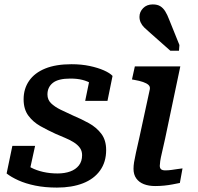

<svg xmlns="http://www.w3.org/2000/svg" viewBox="-20 -839 899 870"><path d="M238 11Q184 11 140 2Q96 -7 63 -22Q30 -37 10 -53L36 -178H139L109 -41Q91 -49 84 -59Q77 -69 78.5 -81.5Q80 -94 87 -106Q99 -91 122 -79Q145 -67 175.5 -60Q206 -53 241 -53Q273 -53 298 -62Q323 -71 337.5 -89.5Q352 -108 352 -136Q352 -155 342 -169Q332 -183 314.5 -194Q297 -205 275.5 -214Q254 -223 231 -233Q196 -249 163 -267.5Q130 -286 108.5 -315Q87 -344 87 -389Q87 -437 112 -473Q137 -509 185 -528.5Q233 -548 304 -548Q349 -548 386.5 -540Q424 -532 451 -520Q478 -508 490 -495L467 -382H366L388 -489Q399 -489 408.5 -481Q418 -473 422.5 -460.5Q427 -448 423 -434Q412 -449 394.5 -460Q377 -471 353.5 -477Q330 -483 299 -483Q244 -483 219.5 -463.5Q195 -444 195 -411Q195 -387 211.5 -371Q228 -355 254.5 -342Q281 -329 312 -315Q348 -300 382.5 -281Q417 -262 439 -233Q461 -204 461 -159Q461 -105 433.5 -66.5Q406 -28 356 -8.5Q306 11 238 11Z M683 4Q654 4 632 -4.5Q610 -13 597.5 -30.5Q585 -48 585 -74Q585 -88 587.5 -104Q590 -120 596 -147Q602 -174 612 -218L659 -435Q661 -447 652.5 -454.5Q644 -462 628 -467.5Q612 -473 589 -477L578 -479L591 -538H797L728 -210Q720 -173 714 -148Q708 -123 706 -109Q704 -95 704 -88Q704 -77 710 -72Q716 -67 729 -67Q743 -67 757 -69Q771 -71 784.5 -73Q798 -75 807 -76L795 -10Q780 -7 762 -3.5Q744 0 724 2Q704 4 683 4ZM747 -749Q738 -773 728.5 -788Q719 -803 706 -811Q693 -819 672 -819Q645 -819 628.5 -802Q612 -785 612 -763Q612 -749 617.5 -737Q623 -725 633 -715Q643 -705 656 -694L752 -609H791L793 -635Z"/></svg>

Font: Roboto Serif Medium
Style: Italic
Weight: 500
Italic angle: -10°
Designer: Greg Gazdowicz
Foundry: Commercial Type
Version: Version 1.008